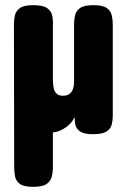

<svg xmlns="http://www.w3.org/2000/svg" viewBox="-20 -512 497 744"><path d="M108 212Q73 212 57.5 201Q42 190 38.5 172.5Q35 155 35 137L34 -417Q34 -437 38 -453.5Q42 -470 57.5 -481Q73 -492 109 -492Q146 -492 162 -481Q178 -470 182 -452.5Q186 -435 185 -416V-204Q185 -183 188.5 -169Q192 -155 200.5 -148Q209 -141 224 -141Q239 -141 248.5 -147.5Q258 -154 262.5 -166.5Q267 -179 267 -196V-417Q267 -437 271 -453.5Q275 -470 290.5 -481Q306 -492 342 -492Q378 -492 393.5 -481Q409 -470 413 -453Q417 -436 417 -416V-64Q417 -46 413 -29.5Q409 -13 393 -2.5Q377 8 341 8Q309 8 294 -0.5Q279 -9 274.5 -21Q270 -33 270 -43.5Q270 -54 268 -58L270 -74Q272 -62 263.5 -48Q255 -34 240.5 -22.5Q226 -11 209 -4.5Q192 2 177 1Q179 -8 180.5 -14Q182 -20 185 -30V138Q185 156 180.5 173Q176 190 160.5 201Q145 212 108 212Z"/></svg>

Font: Fredoka Condensed SemiBold
Style: Regular
Weight: 600
Width: 3
Designer: Ben Nathan
Foundry: Milena B. Brandão, Ben Nathan
Version: Version 2.001